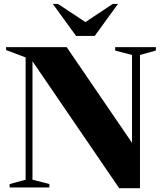

<svg xmlns="http://www.w3.org/2000/svg" viewBox="-20 -955 833 978"><path d="M110.5 -39.5V-662.5L11 -700V-715H319.5L652.5 -227.5V-675L566.5 -697.5V-715H774V-697.5L693 -675V3.5H587L145.5 -643V-39.5L231.5 -17.5V0H29V-17.5ZM581 -935 462.5 -772H367.5L249 -935H275.5L415 -842.5L554.5 -935Z"/></svg>

Font: Newsreader 72pt
Style: Bold
Weight: 700
Designer: Hugues Gentile
Foundry: Production Type
Version: Version 1.003; ttfautohint (v1.8.3)